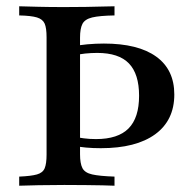

<svg xmlns="http://www.w3.org/2000/svg" viewBox="-20 -591 604 611"><path d="M41.1 0V-29Q79 -30.6 97.6 -35.9Q116.1 -41.1 122.2 -55.6Q128.2 -70.2 128.2 -98.4V-472.6Q128.2 -501.6 122.2 -515.7Q116.1 -529.8 97.6 -535.5Q79 -541.1 41.1 -541.9V-571Q66.9 -570.2 102.4 -569.4Q137.9 -568.5 184.7 -568.5Q221.8 -568.5 252.4 -569Q283.1 -569.4 306.5 -570.2Q329.8 -571 344.4 -571V-541.9Q296.8 -541.1 273.4 -535.5Q250 -529.8 242.3 -514.9Q234.7 -500 234.7 -471V-100Q234.7 -71 242.3 -56Q250 -41.1 273.4 -35.9Q296.8 -30.6 344.4 -29V0Q329.8 -0.8 306.5 -1.2Q283.1 -1.6 252.4 -2Q221.8 -2.4 184.7 -2.4Q137.9 -2.4 102.4 -1.6Q66.9 -0.8 41.1 0ZM300.8 -119.4Q275.8 -119.4 253.6 -121.4Q231.5 -123.4 212.9 -127.4V-156.5Q229 -153.2 246.8 -150.8Q264.5 -148.4 285.5 -148.4Q355.6 -148.4 389.1 -182.3Q422.6 -216.1 422.6 -286.3Q422.6 -355.6 390.3 -389.1Q358.1 -422.6 289.5 -422.6Q270.2 -422.6 250.8 -420.6Q231.5 -418.5 216.1 -414.5V-443.5Q230.6 -447.6 257.7 -450Q284.7 -452.4 310.5 -452.4Q419.4 -452.4 477 -410.9Q534.7 -369.4 534.7 -290.3Q534.7 -208.1 473.8 -163.7Q412.9 -119.4 300.8 -119.4Z"/></svg>

Font: Playfair 5pt SemiExpanded Light SemiBold
Style: Regular
Weight: 600
Version: Version 2.001;gftools[0.9.30]